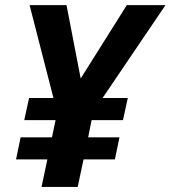

<svg xmlns="http://www.w3.org/2000/svg" viewBox="-20 -734 670 754"><path d="M296.9 -425.8 241.2 -713.9H96.2L189.9 -349.1H94.2L75.2 -262.2H198.2L184.1 -194.8H61L43 -107.9H166L143.1 0H285.2L308.1 -107.9H431.2L449.2 -194.8H326.2L339.8 -262.2H462.9L481.9 -349.1H382.8L629.9 -713.9H478Z"/></svg>

Font: OpenSans
Style: Bold Italic
Weight: 700
Italic angle: -12°
Foundry: Ascender Corporation
Version: Version 1.10; ttfautohint (v1.2) -l 8 -r 50 -G 200 -x 14 -D 